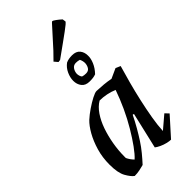

<svg xmlns="http://www.w3.org/2000/svg" viewBox="-282 -973 1051 1051"><g transform="rotate(-45 243.5 -447.5)"><path d="M84 12Q67 0 48.5 -32.5Q30 -65 30 -129Q30 -185 44.5 -234Q59 -283 80.5 -321Q102 -359 125 -381Q147 -401 175 -420Q203 -439 228 -452Q253 -465 265 -465Q292 -464 318.5 -461.5Q345 -459 370 -454L427 -480L455 -468Q441 -421 426.5 -367Q412 -313 399.5 -257Q387 -201 378 -148.5Q369 -96 367 -53L441 -116L461 -95L365 12Q353 12 334.5 7.5Q316 3 299 -5Q282 -13 272 -21L321 -231L313 -233Q295 -196 276.5 -164Q258 -132 239.5 -103.5Q221 -75 200 -49.5Q179 -24 157 0Q143 4 123.5 8Q104 12 84 12ZM147 -52Q168 -71 194 -107Q220 -143 248 -190Q276 -237 300.5 -290Q325 -343 343 -395Q320 -405 293 -410.5Q266 -416 240 -416Q211 -399 188.5 -366Q166 -333 151 -290Q136 -247 127.5 -198.5Q119 -150 119 -102Q119 -99 119 -97Q119 -95 119 -92Q124 -81 131.5 -70.5Q139 -60 147 -52ZM276 -528Q244 -528 229 -547.5Q214 -567 214 -594Q214 -619 226 -645.5Q238 -672 261 -689Q272 -694 283.5 -696Q295 -698 308 -698Q339 -698 354 -680Q369 -662 369 -635Q370 -613 358.5 -586Q347 -559 324 -535Q313 -531 302 -529.5Q291 -528 276 -528ZM292 -573Q311 -573 319.5 -586Q328 -599 329 -617Q329 -625 327 -633.5Q325 -642 321 -650Q314 -652 308 -653Q302 -654 294 -654Q276 -654 266 -640Q256 -626 255 -608Q255 -600 257.5 -591.5Q260 -583 265 -577Q272 -575 277.5 -574Q283 -573 292 -573ZM230 -724 212 -745 254 -788 357 -902 364 -907Q369 -906 383 -896Q397 -886 411 -873L414 -854Q412 -850 401.5 -841Q391 -832 371 -817.5Q351 -803 320 -780.5Q289 -758 244 -726Z"/></g></svg>

Font: Labrada Medium
Style: Italic
Weight: 500
Italic angle: -7°
Designer: Mercedes Jáuregui
Foundry: Omnibus-Type Team
Version: Version 1.000